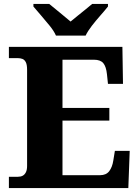

<svg xmlns="http://www.w3.org/2000/svg" viewBox="-20 -951 704 971"><path d="M25 0V-57H71Q85 -57 95 -62.5Q105 -68 111 -80Q117 -92 117 -112V-598Q117 -624 110.5 -636.5Q104 -649 93.5 -653Q83 -657 70 -657H25V-714H599L602 -527H526L521 -575Q517 -614 502.5 -631.5Q488 -649 455 -649H296V-405H533V-341H296V-65H486Q517 -65 532.5 -85.5Q548 -106 553 -139L561 -188H636L629 0ZM263 -771Q253 -794 231.5 -820.5Q210 -847 187.5 -873Q165 -899 149 -918V-931H229Q242 -921 261.5 -904.5Q281 -888 301.5 -871.5Q322 -855 337 -842Q352 -855 373 -871.5Q394 -888 414 -904.5Q434 -921 446 -931H526V-918Q511 -899 488 -873Q465 -847 444.5 -820.5Q424 -794 413 -771Z"/></svg>

Font: Noto Serif Tibetan ExtraBold
Style: Regular
Weight: 800
Version: Version 2.103